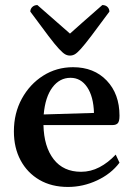

<svg xmlns="http://www.w3.org/2000/svg" viewBox="-20 -728 531 760"><path d="M249 12Q184 12 136 -16Q88 -44 61.5 -93.5Q35 -143 35 -208Q35 -280 66.5 -337.5Q98 -395 151 -428.5Q204 -462 269 -462Q352 -462 402.5 -409Q453 -356 453 -270Q453 -247 446 -240Q439 -233 426 -233H152Q154 -147 192.5 -97.5Q231 -48 301 -48Q339 -48 373.5 -66Q408 -84 438 -116L453 -84Q420 -40 364.5 -14Q309 12 249 12ZM259 -420Q216 -420 187.5 -382Q159 -344 153 -275L352 -281Q350 -346 325 -383Q300 -420 259 -420ZM257 -508Q247 -508 238 -513Q229 -518 213.5 -534.5Q198 -551 171.5 -586Q145 -621 100 -682Q100 -693 108 -700.5Q116 -708 128 -708Q221 -627 257 -595Q276 -612 307 -639.5Q338 -667 385 -708Q398 -708 405.5 -700.5Q413 -693 413 -682Q368 -621 341.5 -586Q315 -551 300 -534.5Q285 -518 276 -513Q267 -508 257 -508Z"/></svg>

Font: Petrona SemiBold
Style: Regular
Weight: 600
Designer: Ringo R. Seeber
Foundry: Ringo R. Seeber
Version: Version 2.001; ttfautohint (v1.8.3)